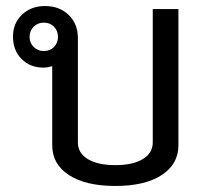

<svg xmlns="http://www.w3.org/2000/svg" viewBox="-20 -606 685 636"><path d="M571 -576V-125Q571 -62 515.5 -26Q460 10 362 10Q264 10 208.5 -26Q153 -62 153 -125V-387Q138 -382 124 -382Q80 -382 51.5 -410.5Q23 -439 23 -485Q23 -529 53 -557.5Q83 -586 129 -586Q177 -586 207.5 -556.5Q238 -527 238 -480V-134Q238 -99 271 -79Q304 -59 362 -59Q420 -59 453 -79Q486 -99 486 -134V-576ZM125 -437Q146 -437 159 -450.5Q172 -464 172 -484Q172 -504 159 -517.5Q146 -531 125 -531Q105 -531 91.5 -517.5Q78 -504 78 -484Q78 -464 91.5 -450.5Q105 -437 125 -437Z"/></svg>

Font: Sarabun
Style: Regular
Weight: 400
Designer: Suppakit Chalermlarp | Katatrad Co.,Ltd.
Foundry: Cadson Demak Co.,Ltd.
Version: Version 1.000; ttfautohint (v1.6)